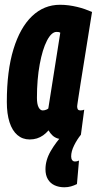

<svg xmlns="http://www.w3.org/2000/svg" viewBox="-20 -574 405 804"><path d="M250.8 10Q234.4 10 221.8 5.9Q209.2 1.9 200 -6.6Q190.8 -15.1 183.2 -28.1Q172.7 -15.8 160.6 -7.3Q148.4 1.2 134.6 5.6Q120.7 10 104.2 10Q74.3 10 52.8 -8.5Q31.2 -26.9 19.9 -62.2Q8.6 -97.5 8.6 -146.9Q8.6 -277.2 36.4 -368Q64.2 -458.8 114.2 -506.4Q164.2 -554 231.2 -554Q250.1 -554 268 -551.6Q285.8 -549.2 303 -545.1Q320.1 -541 335.6 -535.6Q351 -530.1 365.4 -524Q347.6 -412.9 336.1 -340.9Q324.5 -268.9 317.8 -226.8Q311 -184.6 308.1 -164.2Q305.1 -143.8 304.1 -137.3Q303.1 -130.7 303.1 -128.7Q303.1 -120.2 306 -116Q308.9 -111.7 317.1 -111.7Q320.9 -111.7 324.8 -112.3Q328.6 -112.9 332.7 -114.8L318.8 -9.8Q307 -1.6 288.6 4.2Q270.2 10 250.8 10ZM182.3 -119.7 232.4 -437Q228.9 -439.2 225.3 -439.8Q221.6 -440.4 216.9 -440.4Q195.6 -440.4 176.7 -403.9Q157.8 -367.4 146.3 -304.7Q134.7 -242 134.7 -164.3Q134.7 -138.1 141.5 -124.9Q148.3 -111.6 159.2 -111.6Q163.6 -111.6 167.7 -112.7Q171.7 -113.8 175.6 -115.5Q179.5 -117.2 182.3 -119.7ZM249 -16.8 318.8 -9.8Q302.8 9.8 290.4 34.8Q278 59.8 278 81Q278 90.4 282.1 96.3Q286.2 102.2 293.8 102.2Q298.8 102.2 303.6 100.9Q308.4 99.6 310.8 98.4L302.2 196.8Q290.2 202.8 277.3 206.5Q264.4 210.2 249.2 210.2Q226.6 210.2 208.6 201.9Q190.6 193.6 180.5 176.6Q170.4 159.6 170.4 134.6Q170.4 96.4 192.4 58.5Q214.4 20.6 249 -16.8Z"/></svg>

Font: Georama
Style: Italic
Weight: 400
Width: 2
Italic angle: -9°
Designer: Jean-Baptiste Levee
Foundry: Production Type
Version: Version 1.000